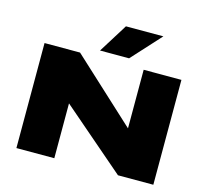

<svg xmlns="http://www.w3.org/2000/svg" viewBox="-128 -1089 1338 1238"><g transform="rotate(15 541.0 -470.5)"><path d="M84 0V-701H321L746 -309V-700H998V0H762L337 -366V0ZM442 -747 563 -941H813L636 -747Z"/></g></svg>

Font: Georama Extra Expanded ExtraBold
Style: Regular
Weight: 800
Width: 8
Designer: Jean-Baptiste Levee
Foundry: Production Type
Version: Version 1.000